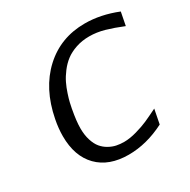

<svg xmlns="http://www.w3.org/2000/svg" viewBox="-169 -901 1064 1077"><g transform="rotate(-30 363.0 -362.5)"><path d="M202.1 -245.6Q202.1 -202.1 212.9 -168.2Q223.6 -134.3 240.7 -113.8Q257.8 -93.3 281.2 -80.1Q304.7 -66.9 327.9 -62Q351.1 -57.1 377 -57.1Q414.6 -57.1 459.2 -69.8Q503.9 -82.5 534.9 -96.2Q565.9 -109.9 616.2 -134.8L598.1 -42Q480.5 18.1 364.3 18.1Q236.8 18.1 165.8 -54.4Q94.7 -127 94.7 -256.8Q94.7 -306.6 105.5 -361.8Q140.1 -540 250 -641.6Q359.9 -743.2 516.6 -743.2Q619.1 -743.2 726.1 -700.2L709.5 -615.2Q648.4 -640.1 599.4 -654.1Q550.3 -668 502 -668Q455.1 -668 415 -654.3Q375 -640.6 347.7 -619.6Q320.3 -598.6 297.9 -569.1Q275.4 -539.6 262 -511.7Q248.5 -483.9 238.3 -452.6Q228 -421.4 223.4 -401.4Q218.8 -381.3 215.3 -362.8Q215.3 -362.3 215.3 -361.8Q202.1 -291.5 202.1 -245.6Z"/></g></svg>

Font: Aurulent Sans
Style: Italic
Weight: 400
Italic angle: -11°
Version: Version 2007.05.04